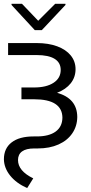

<svg xmlns="http://www.w3.org/2000/svg" viewBox="-22 -751 468 984"><path d="M365.2 -396.5Q365.2 -355.5 340.6 -324.2Q315.9 -293 270.5 -275.4Q373.5 -246.6 374 -151.4Q373.5 -104.5 348.6 -67.9Q323.7 -31.2 278.1 -10.7Q232.4 9.8 170.9 9.8H153.3Q112.3 9.8 91.3 24.9Q70.3 40 70.3 69.3Q70.3 125 148.4 163.1L117.2 212.9Q61.5 188 30.3 149.2Q-1 110.4 -2 65.4Q-2 9.3 37.6 -21.2Q77.1 -51.8 150.4 -51.8H166Q229 -51.8 263.2 -76.7Q297.4 -101.6 297.9 -148.4Q296.4 -242.2 153.3 -242.2H87.9V-302.7H152.3Q215.8 -302.7 252.4 -326.7Q289.1 -350.6 289.1 -392.6Q289.1 -430.2 257.8 -449.5Q226.6 -468.8 166 -468.8H19.5V-530.3H166Q226.1 -530.3 271 -513.7Q315.9 -497.1 340.6 -466.8Q365.2 -436.5 365.2 -396.5ZM173.8 -644.5 260.7 -731.4H313.5V-725.6L192.4 -596.7H156.2L37.1 -725.6V-731.4H90.8Z"/></svg>

Font: Pretendard Std Light
Style: Regular
Weight: 300
Designer: Base glyphs from Inter by Rasmus Andersson; Hangeul glyphs from Noto Sans CJK(Source Han Sans) by Jang Soo-young and Kan
Foundry: Kil Hyung-jin
Version: Version 1.309